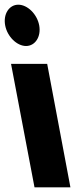

<svg xmlns="http://www.w3.org/2000/svg" viewBox="-93 -798 320 818"><path d="M54 0H207L108 -526H-46ZM-71 -690C-62 -642 -21 -602 18 -602C57 -602 83 -642 74 -690C65 -738 24 -778 -15 -778C-54 -778 -80 -738 -71 -690Z"/></svg>

Font: Poland Can Into
Style: Bold
Weight: 700
Foundry: Cannot Into Space Fonts
Version: Version 0.99